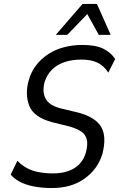

<svg xmlns="http://www.w3.org/2000/svg" viewBox="-20 -941 603 970"><path d="M241 9Q192 9 151 1Q110 -7 80 -23Q50 -39 34 -59L68 -129Q87 -108 114 -93Q141 -78 175 -71.5Q209 -65 247 -65Q293 -65 327 -77.5Q361 -90 383 -114Q405 -138 414 -171Q425 -213 418 -238Q411 -263 389.5 -277Q368 -291 335 -301L246 -323Q150 -348 127.5 -407.5Q105 -467 126 -538Q138 -580 163.5 -612.5Q189 -645 224.5 -668Q260 -691 303.5 -702.5Q347 -714 397 -714Q464 -714 502.5 -694.5Q541 -675 562 -643L527 -574Q506 -608 473.5 -624Q441 -640 391 -640Q345 -640 307 -627.5Q269 -615 243.5 -590Q218 -565 206 -529Q192 -479 210 -443.5Q228 -408 288 -393L376 -372Q462 -349 491 -300Q520 -251 497 -162Q484 -122 461.5 -91.5Q439 -61 405.5 -37.5Q372 -14 331.5 -2.5Q291 9 241 9ZM262 -765 397 -921H470L539 -765H479L421 -870L320 -765Z"/></svg>

Font: Nunito Sans 7pt Condensed
Style: Italic
Weight: 400
Width: 3
Italic angle: -9°
Designer: Vernon Adams
Foundry: Vernon Adams
Version: Version 3.101;gftools[0.9.27]